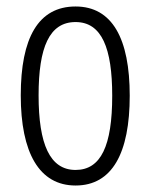

<svg xmlns="http://www.w3.org/2000/svg" viewBox="-20 -562 464 592"><path d="M380 -267C380 -443 326 -542 213 -542C98 -542 44 -445 44 -268C44 -91 101 10 213 10C326 10 380 -90 380 -267ZM99 -268C99 -416 132 -494 213 -494C294 -494 326 -413 326 -267C326 -112 291 -38 213 -38C134 -38 99 -117 99 -268Z"/></svg>

Font: Noto Sans Arabic UI XCn Lt
Style: Regular
Weight: 300
Width: 2
Designer: Monotype Design Team, Nadine Chahine and Nizar Qandah
Foundry: Monotype Imaging Inc.
Version: Version 2.010